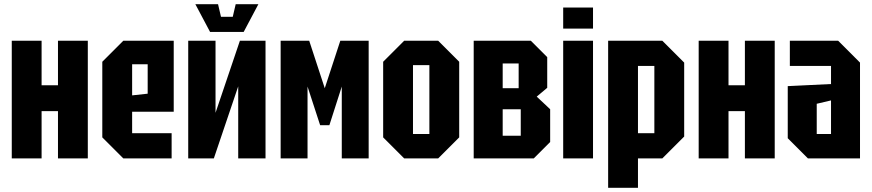

<svg xmlns="http://www.w3.org/2000/svg" viewBox="-20 -754 4150 914"><path d="M36 0V-560H178V-348H256V-560H398V0H256V-225H178V0Z M467 -100V-460L567 -560H807V-222H609V-120H797V0H567ZM609 -300 683 -308V-448H609Z M1244 0H1114V-343L998 0H876V-560H1006V-217L1122 -560H1244ZM1102 -734H1210L1140 -602H980L910 -734H1018L1032 -674H1088Z M1316 0V-560H1452L1526 -334L1600 -560H1735V0H1607V-342L1548 -158H1504L1444 -342V0Z M1804 -100V-460L1904 -560H2066L2166 -460V-100L2066 0H1904ZM1946 -116H2024V-444H1946Z M2235 -560V0H2521L2599 -78V-234L2535 -294L2585 -336V-482L2507 -560ZM2373 -334V-452H2449V-334ZM2373 -108V-234H2459V-108Z M2661 0V-560H2803V0ZM2661 -618V-718H2803V-618Z M2875 140V-560H3133L3237 -456V-104L3133 0H3017V140ZM3095 -440H3017V-120H3095Z M3306 0V-560H3448V-348H3526V-560H3668V0H3526V-225H3448V0Z M3730 -96V-344L3936 -354V-440H3740V-560H3970L4074 -456V0H3826ZM3868 -260V-116H3936V-276Z"/></svg>

Font: Tektur Condensed SemiBold
Style: Regular
Weight: 600
Width: 3
Designer: Adam Jagosz
Foundry: Adam Jagosz
Version: Version 1.005;gftools[0.9.30]